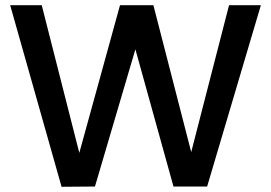

<svg xmlns="http://www.w3.org/2000/svg" viewBox="-20 -715 1039 736"><path d="M980 -695 774 0H645L499 -526L344 0L216 1L19 -695H140L284 -129L440 -695H568L713 -132L858 -695Z"/></svg>

Font: A Bank Premium Med
Style: Regular
Weight: 500
Designer: Ninad Kale (Devanagari), Jonny Pinhorn (Latin), Htun Naung (Myanmar)
Foundry: Indian Type Foundry
Version: 4.004